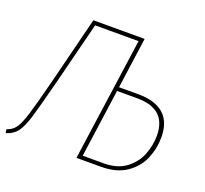

<svg xmlns="http://www.w3.org/2000/svg" viewBox="-119 -822 1034 968"><g transform="rotate(20 398.0 -338.0)"><path d="M748 -244Q748 -183 724.5 -127.5Q701 -72 648 -36Q595 0 511 0H381L474 -660H241L159 -335Q119 -179 101 -120Q83 -61 62 -33.5Q41 -6 3 5L0 -15Q30 -24 47 -48Q64 -72 82 -130Q100 -188 137 -334L224 -681H499L461 -408H566Q654 -408 701 -367Q748 -326 748 -244ZM724 -243Q724 -387 566 -387H458L407 -21H519Q593 -21 639 -56Q685 -91 704.5 -141.5Q724 -192 724 -243Z"/></g></svg>

Font: Fira Sans Condensed Thin
Style: Italic
Weight: 250
Width: 3
Italic angle: -8°
Designer: Carrois Corporate & Edenspiekermann AG
Foundry: Carrois Corporate GbR & Edenspiekermann AG
Version: Version 4.203